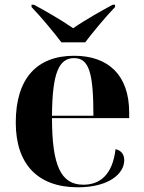

<svg xmlns="http://www.w3.org/2000/svg" viewBox="-20 -786 611 816"><path d="M241 -606H342C376 -651 432 -718 469 -756V-766H459C416 -743 341 -701 291 -666C241 -701 167 -743 124 -766H114V-756C151 -718 207 -651 241 -606ZM311 10C443 10 508 -48 508 -105C508 -127 498 -146 471 -152C458 -42 404 -1 334 -1C239 -1 201 -82 201 -284H529V-308C529 -467 440 -549 295 -549C137 -549 47 -453 47 -265C47 -91 138 10 311 10ZM377 -294H201C202 -475 230 -539 295 -539C359 -539 377 -475 377 -294Z"/></svg>

Font: Noto Serif Display
Style: Bold
Weight: 700
Designer: Monotype Design Team
Foundry: Monotype Imaging Inc.
Version: Version 2.009